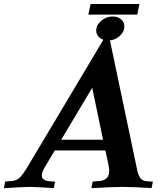

<svg xmlns="http://www.w3.org/2000/svg" viewBox="-60 -956 837 977"><path d="M404.8 1.5 411.6 -32.2 448.2 -35.2Q467.3 -36.6 481.4 -48.3Q495.6 -60.1 495.6 -85.9Q495.6 -98.1 492.4 -115.2Q489.3 -132.3 483.6 -156.5Q478 -180.7 476.1 -190.4H218.8L166 -102.1Q153.8 -81.1 152.8 -63Q152.8 -54.7 154.3 -52.7H153.8Q156.7 -47.9 161.6 -44.2Q166.5 -40.5 170.2 -38.6Q173.8 -36.6 181.9 -35.2Q189.9 -33.7 193.1 -33.4Q196.3 -33.2 207 -32.5Q217.8 -31.7 220.2 -31.7L213.9 1Q119.1 -4.9 89.8 -4.9Q64.5 -4.9 -40 1.5L-33.7 -32.2L2.9 -35.2Q24.9 -37.6 40.8 -52.5Q56.6 -67.4 83 -111.8Q349.6 -558.6 490.2 -794.4L634.3 -108.9Q636.7 -95.2 639.2 -84.7Q641.6 -74.2 645.3 -66.4Q648.9 -58.6 651.6 -53.2Q654.3 -47.9 659.4 -44.2Q664.6 -40.5 667.7 -38.6Q670.9 -36.6 678.2 -35.4Q685.5 -34.2 689.5 -33.7Q693.4 -33.2 702.9 -32.7Q712.4 -32.2 717.8 -31.7L711.4 1Q616.7 -4.9 562.5 -4.9Q512.7 -4.9 404.8 1.5ZM464.4 -245.1 409.2 -509.3Q291.5 -312 251.5 -245.1ZM512.7 -872.1Q539.6 -872.1 556.2 -857.9Q572.8 -843.8 572.8 -821.8Q572.8 -793.5 547.6 -771.7Q522.5 -750 490.7 -750Q463.9 -750 446.8 -764.2Q429.7 -778.3 429.7 -800.3Q429.7 -828.6 455.3 -850.3Q481 -872.1 512.7 -872.1ZM649.4 -935.5 638.2 -881.8H389.6L400.9 -935.5Z"/></svg>

Font: Flanker
Style: Bold Italic
Weight: 700
Italic angle: -12°
Designer: Flanker
Version: Version 2.000